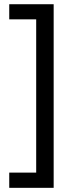

<svg xmlns="http://www.w3.org/2000/svg" viewBox="-20 -734 349 912"><path d="M23.9 158.2H234.9V-713.9H23.9V-642.1H151.9V85.9H23.9Z"/></svg>

Font: Avrile Sans
Style: Regular
Weight: 400
Designer: Monotype Design Team, Google (font), Stefan Peev (BGR Cyrillic), Cristiano Sobral (main changes)
Foundry: The Avrile Sans Project Authors
Version: Version 3.110